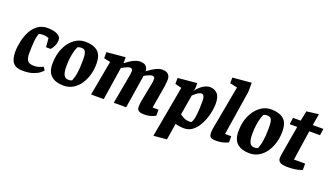

<svg xmlns="http://www.w3.org/2000/svg" viewBox="-76 -1294 3575 2066"><g transform="rotate(20 1711.5 -261.0)"><path d="M167 12Q90 12 56.5 -28Q23 -68 23 -151Q23 -209 36.5 -272Q50 -335 78.5 -390Q107 -445 153 -479Q199 -513 265 -513Q297 -513 333 -506Q369 -499 394 -480.5Q419 -462 419 -427Q419 -397 408 -372Q397 -347 385.5 -331Q374 -315 371 -312H318L309 -414Q305 -416 286 -421.5Q267 -427 244 -427Q228 -427 215.5 -425Q203 -423 195 -418Q188 -400 183 -377Q178 -354 175.5 -325.5Q173 -297 171.5 -263Q170 -229 170 -190Q170 -142 182 -118Q194 -94 215.5 -86.5Q237 -79 266 -79Q290 -79 311 -85Q332 -91 347 -97.5Q362 -104 367 -107L389 -71Q380 -59 354 -39Q328 -19 282.5 -3.5Q237 12 167 12Z M633 12Q544 12 493.5 -31.5Q443 -75 443 -169Q443 -270 477.5 -347.5Q512 -425 569.5 -469Q627 -513 695 -513Q787 -513 838 -472Q889 -431 889 -327Q889 -263 872 -202.5Q855 -142 822 -93.5Q789 -45 741.5 -16.5Q694 12 633 12ZM663 -65Q680 -65 688.5 -67.5Q697 -70 704 -74Q712 -94 718.5 -117Q725 -140 729.5 -169Q734 -198 736.5 -234.5Q739 -271 739 -317Q739 -374 730.5 -399.5Q722 -425 707.5 -431Q693 -437 674 -437Q663 -437 650.5 -433.5Q638 -430 635 -427Q631 -421 620.5 -390.5Q610 -360 601.5 -309.5Q593 -259 593 -191Q593 -153 599.5 -124.5Q606 -96 621 -80.5Q636 -65 663 -65Z M1559 7Q1516 7 1498 -3.5Q1480 -14 1476.5 -28Q1473 -42 1473 -54Q1473 -74 1476 -94Q1479 -114 1481 -126L1521 -331Q1523 -341 1525 -357Q1527 -373 1527 -389Q1527 -403 1518 -409.5Q1509 -416 1496 -416Q1486 -416 1469 -410Q1452 -404 1436 -396Q1420 -388 1409 -381Q1407 -365 1405 -351Q1403 -337 1401 -329L1349 0H1207L1267 -331Q1269 -341 1271 -358Q1273 -375 1273 -389Q1273 -403 1264 -409.5Q1255 -416 1243 -416Q1233 -416 1216 -409.5Q1199 -403 1181 -394Q1163 -385 1151 -378L1092 0H947L1020 -399L946 -415V-485L1160 -504V-436Q1217 -480 1255 -497Q1293 -514 1321 -514Q1374 -514 1393.5 -491Q1413 -468 1414 -436Q1441 -457 1464 -471.5Q1487 -486 1507 -495.5Q1527 -505 1544.5 -509.5Q1562 -514 1578 -514Q1624 -514 1646 -492Q1668 -470 1668 -434Q1668 -419 1666 -398Q1664 -377 1661.5 -358Q1659 -339 1657 -329L1617 -95H1685V-26Q1677 -21 1659 -13Q1641 -5 1615.5 1Q1590 7 1559 7Z M1729 188 1835 -399 1761 -417V-486L1979 -506V-455Q1979 -444 1976.5 -435Q1974 -426 1967 -418L1969 -415Q1989 -439 2008.5 -457.5Q2028 -476 2047.5 -488Q2067 -500 2086 -506.5Q2105 -513 2125 -513Q2175 -513 2208.5 -479Q2242 -445 2242 -363Q2242 -326 2233.5 -278Q2225 -230 2207 -181.5Q2189 -133 2161.5 -91.5Q2134 -50 2097 -25Q2060 0 2012 0Q1984 0 1958.5 -3.5Q1933 -7 1910 -14L1880 174ZM2043 -88Q2051 -88 2056 -89Q2061 -90 2064 -92Q2075 -108 2081.5 -133.5Q2088 -159 2091.5 -191Q2095 -223 2096.5 -260.5Q2098 -298 2098 -338Q2098 -386 2086.5 -401.5Q2075 -417 2061 -417Q2049 -417 2034 -409.5Q2019 -402 2002.5 -389.5Q1986 -377 1969 -360L1930 -131Q1954 -112 1981 -100Q2008 -88 2043 -88Z M2376 8Q2339 8 2323 -2Q2307 -12 2303.5 -26.5Q2300 -41 2300 -52Q2300 -75 2303 -94Q2306 -113 2308 -125L2397 -608L2313 -626V-691L2528 -710V-608L2447 -94H2518V-24Q2515 -22 2497 -14Q2479 -6 2448.5 1Q2418 8 2376 8Z M2762 12Q2673 12 2622.5 -31.5Q2572 -75 2572 -169Q2572 -270 2606.5 -347.5Q2641 -425 2698.5 -469Q2756 -513 2824 -513Q2916 -513 2967 -472Q3018 -431 3018 -327Q3018 -263 3001 -202.5Q2984 -142 2951 -93.5Q2918 -45 2870.5 -16.5Q2823 12 2762 12ZM2792 -65Q2809 -65 2817.5 -67.5Q2826 -70 2833 -74Q2841 -94 2847.5 -117Q2854 -140 2858.5 -169Q2863 -198 2865.5 -234.5Q2868 -271 2868 -317Q2868 -374 2859.5 -399.5Q2851 -425 2836.5 -431Q2822 -437 2803 -437Q2792 -437 2779.5 -433.5Q2767 -430 2764 -427Q2760 -421 2749.5 -390.5Q2739 -360 2730.5 -309.5Q2722 -259 2722 -191Q2722 -153 2728.5 -124.5Q2735 -96 2750 -80.5Q2765 -65 2792 -65Z M3202 11Q3141 11 3115 -4.5Q3089 -20 3089 -54Q3089 -62 3091 -75.5Q3093 -89 3094 -99L3151 -431H3065L3075 -507H3163L3186 -622L3324 -639L3301 -507H3423L3412 -431H3289L3238 -89H3366V-16Q3363 -15 3342.5 -8Q3322 -1 3286.5 5Q3251 11 3202 11Z"/></g></svg>

Font: Faustina ExtraBold
Style: Italic
Weight: 800
Italic angle: -8°
Designer: Alfonso Garcia
Foundry: http://www.omnibus-type.com
Version: Version 1.200